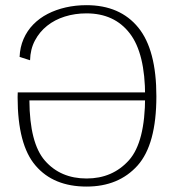

<svg xmlns="http://www.w3.org/2000/svg" viewBox="-20 -700 672 725"><path d="M307 4.5Q428 4.5 499.5 -75Q570.5 -154.5 570.5 -336.5Q570.5 -511.5 502.5 -595.5Q433.5 -680.5 306.5 -680.5V-649.5Q412 -649.5 470 -574Q528 -499 528 -336Q528 -163.5 467 -95Q405 -26 307 -26Q208.5 -26 149.5 -93.5Q92 -159.5 91 -321H535V-351H47Q46.5 -343 46.5 -333Q46.5 -153 114.5 -74.5Q182 4.5 307 4.5ZM93.5 -472.5Q94.5 -514 111.8 -546.8Q129 -579.5 157.8 -602.5Q186.5 -625.5 224.8 -637.5Q263 -649.5 306.5 -649.5L310 -667.5L306.5 -680.5Q265.5 -680.5 228.2 -672Q191 -663.5 160 -647.5Q129 -631.5 105.8 -607.8Q82.5 -584 69 -553Q55.5 -522 54 -485Z"/></svg>

Font: Anybody SemiExpanded ExtraLight
Style: Regular
Weight: 250
Width: 6
Version: Version 1.113;gftools[0.9.25]